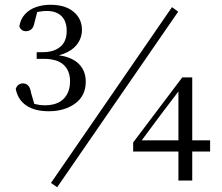

<svg xmlns="http://www.w3.org/2000/svg" viewBox="-20 -758 931 806"><path d="M729 0V-122H539V-160L745 -433H787V-169H862V-122H787V0ZM185 -291Q126 -291 90.5 -315Q55 -339 46 -385Q51 -398 59 -403Q67 -408 76 -408Q89 -408 98 -399Q107 -390 111 -366L124 -322Q128 -321 133 -320Q148 -316 168 -316Q220 -316 247 -343Q274 -370 274 -417Q274 -461 247 -486Q220 -511 163 -511H134V-539H160Q206 -539 233 -561.5Q260 -584 260 -628Q260 -669 238 -690.5Q216 -712 176 -712Q161 -712 145 -709Q141 -709 136 -707L125 -664Q121 -643 111.5 -635Q102 -627 89 -627Q69 -627 61 -647Q66 -678 85 -698.5Q104 -719 132 -728.5Q160 -738 191 -738Q254 -738 289 -708.5Q324 -679 324 -633Q324 -590 292 -559Q267 -536 227 -526Q276 -519 304 -496Q340 -466 340 -415Q340 -356 295.5 -323.5Q251 -291 185 -291ZM220 28 194 10 702 -728 728 -709ZM729 -169V-374L659 -282L575 -169Z"/></svg>

Font: Early Summer Mincho
Style: Regular
Weight: 400
Designer: GuiWonder
Version: Version 1.002